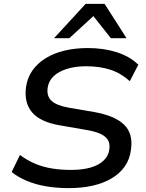

<svg xmlns="http://www.w3.org/2000/svg" viewBox="-20 -962 753 991"><path d="M336 9Q275 9 220 0Q165 -9 119.5 -28Q74 -47 40 -74L83 -162Q121 -134 161.5 -117Q202 -100 248 -92.5Q294 -85 346 -85Q406 -85 448.5 -97.5Q491 -110 515.5 -134Q540 -158 544 -189Q549 -221 536 -241Q523 -261 494.5 -273Q466 -285 422 -292L289 -315Q189 -332 146.5 -381Q104 -430 114 -511Q121 -561 147.5 -598.5Q174 -636 216.5 -662Q259 -688 314 -701Q369 -714 433 -714Q515 -714 582.5 -692.5Q650 -671 694 -628L650 -543Q605 -584 550 -602Q495 -620 425 -620Q369 -620 325.5 -606.5Q282 -593 256.5 -568.5Q231 -544 226 -509Q220 -465 246.5 -441Q273 -417 336 -406L465 -384Q572 -365 620 -319Q668 -273 656 -190Q650 -140 624 -103Q598 -66 555.5 -41Q513 -16 457.5 -3.5Q402 9 336 9ZM259 -765 422 -942H520L633 -765H552L462 -879L338 -765Z"/></svg>

Font: Nunito Sans 10pt SemiExpanded SemiBold
Style: Italic
Weight: 600
Width: 6
Italic angle: -9°
Designer: Vernon Adams
Foundry: Vernon Adams
Version: Version 3.101;gftools[0.9.27]